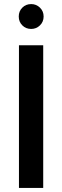

<svg xmlns="http://www.w3.org/2000/svg" viewBox="-20 -922 306 942"><path d="M133 -780Q107 -780 89.5 -797.5Q72 -815 72 -841Q72 -867 89.5 -884.5Q107 -902 133 -902Q158 -902 176 -884.5Q194 -867 194 -841Q194 -815 176 -797.5Q158 -780 133 -780ZM73 -700H192V0H73Z"/></svg>

Font: Albert Sans SemiBold
Style: Regular
Weight: 600
Designer: Andreas Rasmussen
Foundry: a.Foundry
Version: Version 1.025